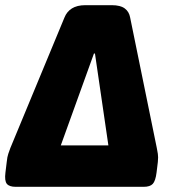

<svg xmlns="http://www.w3.org/2000/svg" viewBox="-29 -722 662 742"><path d="M32 0Q7 0 -2.5 -11.5Q-12 -23 -8 -55L-3 -96Q-1 -116 3 -127.5Q7 -139 11 -150L220 -654Q229 -677 249 -689.5Q269 -702 301 -702H403Q436 -702 453 -689.5Q470 -677 474 -654L577 -150Q579 -139 581 -127.5Q583 -116 581 -96L576 -55Q572 -23 561.5 -11.5Q551 0 526 0ZM176 -77 97 -160H492L402 -77L338 -515H334Z"/></svg>

Font: Asap Black
Style: Italic
Weight: 900
Italic angle: -6°
Designer: Pablo Cosgaya
Foundry: Omnibus-Type
Version: Version 3.001